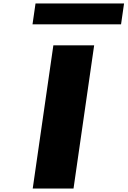

<svg xmlns="http://www.w3.org/2000/svg" viewBox="-20 -1086 735 1106"><path d="M184.6 -1066 167.3 -946H677.3L694.6 -1066ZM522.4 -825H287.4L168.5 0H403.5Z"/></svg>

Font: Blink
Style: WideObl
Weight: 400
Designer: Mew Too
Foundry: Cannot Into Space Fonts
Version: Version 001.000